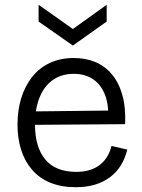

<svg xmlns="http://www.w3.org/2000/svg" viewBox="-20 -769 594 801"><path d="M296 12Q236 12 190.5 -6.5Q145 -25 114.5 -60Q84 -95 68.5 -143Q53 -191 53 -249Q53 -309 68.5 -359.5Q84 -410 114 -448Q144 -486 188 -506.5Q232 -527 288 -527Q337 -527 377 -510.5Q417 -494 446 -460Q475 -426 490 -374Q505 -322 502 -251L98 -248V-304L455 -308L431 -266Q435 -330 418 -373.5Q401 -417 367.5 -439Q334 -461 288 -461Q238 -461 201.5 -436Q165 -411 145.5 -363.5Q126 -316 126 -250Q126 -155 169 -103.5Q212 -52 298 -52Q332 -52 357 -60.5Q382 -69 399.5 -83.5Q417 -98 428.5 -118Q440 -138 445 -160L511 -145Q502 -108 484 -79Q466 -50 438.5 -29.5Q411 -9 375.5 1.5Q340 12 296 12ZM141 -749 284 -648 425 -749V-679L284 -579L141 -679Z"/></svg>

Font: Bricolage Grotesque 24pt Light
Style: Regular
Weight: 300
Designer: Mathieu Triay
Foundry: Atelier Triay
Version: Version 1.001;gftools[0.9.33.dev8+g029e19f]